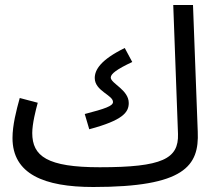

<svg xmlns="http://www.w3.org/2000/svg" viewBox="-20 -727 872 768"><path d="M353 21C718 21 777 -63 771 -200L752 -707H673L692 -191C695 -92 630 -58 379 -58C169 -58 109 -102 109 -195C109 -232 123 -287 131 -316L59 -335C45 -285 30 -226 30 -175C30 -31 156 21 353 21ZM337 -210C472 -246 495 -278 495 -315C495 -368 423 -393 423 -417C423 -432 449 -451 509 -479L479 -535C383 -488 359 -448 359 -415C359 -363 432 -347 432 -319C432 -303 400 -292 319 -271Z"/></svg>

Font: Noto Sans Arabic SemCond
Style: Regular
Weight: 400
Width: 4
Designer: Monotype Design Team, Nadine Chahine, Nizar Qandah and Khaled Hosny
Foundry: Monotype Imaging Inc.
Version: Version 2.012